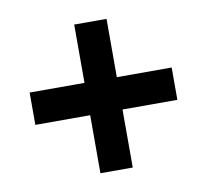

<svg xmlns="http://www.w3.org/2000/svg" viewBox="-63 -702 709 655"><g transform="rotate(-10 291.0 -374.5)"><path d="M234 -117V-318H44V-430H234V-632H346V-430H536V-318H346V-117Z"/></g></svg>

Font: Menbere
Style: Regular
Weight: 400
Designer: Aleme Tadesse
Foundry: Sorkin Type Co
Version: Version 1.000